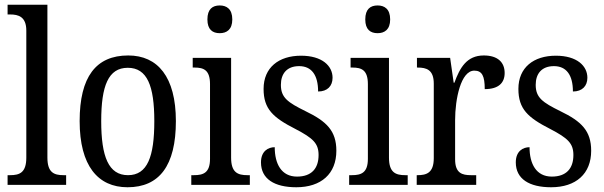

<svg xmlns="http://www.w3.org/2000/svg" viewBox="-20 -780 2549 810"><path d="M12 0H259V-41H248C208 -41 180 -52 180 -115V-760H12V-719H23C57 -719 91 -710 91 -651V-115C91 -52 63 -41 23 -41H12Z M518 10C652 10 722 -81 722 -269C722 -456 645 -546 521 -546C385 -546 316 -456 316 -269C316 -81 393 10 518 10ZM520 -41C438 -41 407 -119 407 -269C407 -418 437 -494 519 -494C601 -494 631 -418 631 -269C631 -119 602 -41 520 -41Z M907 -640C936 -640 960 -655 960 -698C960 -742 936 -757 907 -757C877 -757 855 -742 855 -698C855 -655 877 -640 907 -640ZM787 0H1034V-41H1024C983 -41 955 -52 955 -115V-536H793V-495H801C840 -495 866 -484 866 -425V-110C866 -51 838 -41 798 -41H787Z M1230 10C1335 10 1399 -47 1399 -144C1399 -228 1358 -268 1269 -311C1194 -348 1165 -368 1165 -422C1165 -469 1190 -501 1242 -501C1294 -501 1322 -464 1322 -394C1361 -394 1383 -417 1383 -452C1383 -502 1339 -545 1250 -545C1156 -545 1092 -495 1092 -405C1092 -320 1132 -284 1226 -236C1301 -197 1324 -175 1324 -126C1324 -69 1294 -35 1233 -35C1167 -35 1139 -89 1139 -159C1112 -159 1081 -143 1081 -95C1081 -25 1138 10 1230 10Z M1573 -640C1602 -640 1626 -655 1626 -698C1626 -742 1602 -757 1573 -757C1543 -757 1521 -742 1521 -698C1521 -655 1543 -640 1573 -640ZM1453 0H1700V-41H1690C1649 -41 1621 -52 1621 -115V-536H1459V-495H1467C1506 -495 1532 -484 1532 -425V-110C1532 -51 1504 -41 1464 -41H1453Z M1738 0H1989V-41H1967C1930 -41 1900 -49 1900 -108V-273C1900 -362 1924 -482 1981 -482C2014 -482 2025 -459 2025 -404C2084 -404 2109 -431 2109 -472C2109 -517 2080 -546 2021 -546C1949 -546 1920 -494 1897 -431H1894L1879 -536H1739V-495H1742C1779 -495 1810 -486 1810 -427V-113C1810 -50 1779 -41 1741 -41H1738Z M2305 10C2410 10 2474 -47 2474 -144C2474 -228 2433 -268 2344 -311C2269 -348 2240 -368 2240 -422C2240 -469 2265 -501 2317 -501C2369 -501 2397 -464 2397 -394C2436 -394 2458 -417 2458 -452C2458 -502 2414 -545 2325 -545C2231 -545 2167 -495 2167 -405C2167 -320 2207 -284 2301 -236C2376 -197 2399 -175 2399 -126C2399 -69 2369 -35 2308 -35C2242 -35 2214 -89 2214 -159C2187 -159 2156 -143 2156 -95C2156 -25 2213 10 2305 10Z"/></svg>

Font: Noto Serif Khmer Condensed
Style: Regular
Weight: 400
Width: 3
Designer: Danh Hong and the Monotype Design Team
Foundry: Monotype Imaging Inc.
Version: Version 2.004